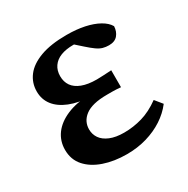

<svg xmlns="http://www.w3.org/2000/svg" viewBox="-124 -610 722 736"><g transform="rotate(-30 237.5 -242.0)"><path d="M235 14Q179 14 134 -1.5Q89 -17 63 -46.5Q37 -76 37 -119Q37 -158 59 -188Q81 -218 123 -236Q165 -254 225 -256V-247Q172 -249 133.5 -264.5Q95 -280 75 -306Q55 -332 55 -367Q55 -405 77.5 -434.5Q100 -464 146 -481Q192 -498 262 -498Q306 -498 341 -490.5Q376 -483 401 -469Q426 -455 437 -436Q436 -413 423 -397.5Q410 -382 384 -382Q370 -382 357.5 -385.5Q345 -389 331 -399Q317 -409 298 -426L252 -467L320 -468L340 -445Q321 -450 303 -451Q285 -452 266 -452Q233 -452 210 -443Q187 -434 174.5 -416Q162 -398 162 -373Q162 -348 174.5 -330Q187 -312 213 -302Q239 -292 278 -292Q293 -292 307.5 -293Q322 -294 343 -295V-220Q320 -222 307.5 -222Q295 -222 283 -222Q248 -222 224 -216Q200 -210 185 -198.5Q170 -187 163 -172.5Q156 -158 156 -141Q156 -119 168 -101.5Q180 -84 205 -73.5Q230 -63 267 -63Q308 -63 347.5 -74.5Q387 -86 427 -115L453 -83Q430 -53 397 -31.5Q364 -10 323 2Q282 14 235 14Z"/></g></svg>

Font: Source Serif 4 18pt SemiBold
Style: Regular
Weight: 600
Designer: Frank Grießhammer
Foundry: Adobe Systems Incorporated
Version: Version 4.004;hotconv 1.0.116;makeotfexe 2.5.65601